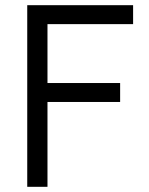

<svg xmlns="http://www.w3.org/2000/svg" viewBox="-20 -720 573 740"><path d="M85 -700H493V-627H163V-400H443V-327H163V0H85Z"/></svg>

Font: Uncut Sans Variable
Style: Regular
Weight: 400
Designer: Kasper Nordkvist
Foundry: UNCUT.wtf
Version: Version 1.304;Glyphs 3.2 (3246)